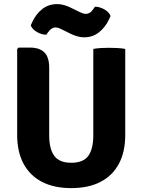

<svg xmlns="http://www.w3.org/2000/svg" viewBox="-20 -928 714 962"><path d="M607.5 -252Q607.5 -167.5 576 -108Q544.5 -48.5 484.2 -17Q424 14.5 337 14.5Q250.5 14.5 190 -17Q129.5 -48.5 97.8 -108Q66 -167.5 66 -252V-682.5L73 -689.5H131.5Q177.5 -689.5 202 -665.8Q226.5 -642 226.5 -588.5V-250.5Q226.5 -182 251.8 -147.2Q277 -112.5 337 -112.5Q397.5 -112.5 422.5 -147.2Q447.5 -182 447.5 -250.5V-683Q467.5 -686.5 488.8 -687.5Q510 -688.5 525.5 -688.5Q540 -688.5 564.2 -687.5Q588.5 -686.5 607.5 -683ZM288 -781.5Q281.5 -785 273.5 -787.8Q265.5 -790.5 257 -790.5Q248.5 -790.5 239 -784.8Q229.5 -779 220.5 -766L212 -754Q190 -754 166.2 -767Q142.5 -780 134 -800.5L142.5 -819.5Q160.5 -858 192 -882.8Q223.5 -907.5 266.5 -907.5Q284.5 -907.5 302 -902.2Q319.5 -897 333.5 -890L379.5 -867.5Q386.5 -864 394.8 -861.2Q403 -858.5 411 -858.5Q419.5 -858.5 429 -863.8Q438.5 -869 447.5 -882.5L456 -894.5Q478 -894.5 502 -881.5Q526 -868.5 534 -848L525.5 -829.5Q507.5 -791 475.8 -766Q444 -741 401.5 -741Q383.5 -741 365.5 -746.5Q347.5 -752 334.5 -758.5Z"/></svg>

Font: Signika Light
Style: Bold
Weight: 700
Version: Version 2.003;gftools[0.9.32]